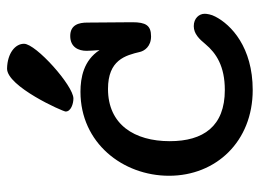

<svg xmlns="http://www.w3.org/2000/svg" viewBox="-116 -614 736 544"><g transform="rotate(-90 252.0 -342.0)"><path d="M400 -642C400 -667 373 -689 330 -690C279 -691 208 -532 208 -524C208 -509 230 -502 245 -502C281 -502 400 -608 400 -642ZM382 -428C353 -473 304 -482 264 -482C119 -482 26 -362 26 -231C26 -98 123 6 269 6C390 6 454 -55 477 -100C483 -111 485 -124 485 -130C485 -146 472 -161 450 -161C428 -161 413 -145 399 -128C373 -97 336 -73 269 -73C166 -73 124 -134 124 -229C124 -329 171 -404 272 -404C354 -404 367 -355 377 -313C380 -301 392 -282 421 -282C452 -282 461 -297 461 -335C461 -347 460 -456 460 -463C460 -486 454 -511 422 -511C390 -511 380 -487 380 -465C380 -457 381 -443 382 -428Z"/></g></svg>

Font: Life Savers
Style: ExtraBold
Weight: 800
Designer: Pablo Impallari, Rodrigo Fuenzalida, Brenda Gallo
Foundry: Pablo Impallari, Rodrigo Fuenzalida, Brenda Gallo
Version: Version 3.000